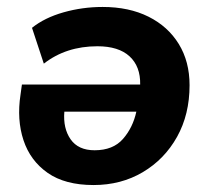

<svg xmlns="http://www.w3.org/2000/svg" viewBox="-20 -521 605 552"><path d="M249 11Q167 11 117 -24Q67 -59 47.5 -118Q28 -177 39 -249L43 -278H383Q384 -330 352.5 -359Q321 -388 260 -388Q170 -388 106 -338L72 -441Q108 -470 162.5 -485.5Q217 -501 275 -501Q351 -501 407 -473Q463 -445 494 -394.5Q525 -344 525 -276Q525 -192 489 -127.5Q453 -63 390.5 -26Q328 11 249 11ZM252 -89Q305 -89 333.5 -121.5Q362 -154 372 -200H165Q161 -152 183 -120.5Q205 -89 252 -89Z"/></svg>

Font: Nunito Sans ExtraBold
Style: Italic
Weight: 800
Italic angle: -9°
Designer: Vernon Adams
Foundry: Vernon Adams
Version: Version 3.006; ttfautohint (v1.8.3)